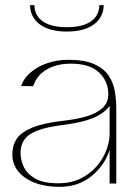

<svg xmlns="http://www.w3.org/2000/svg" viewBox="-20 -715 520 748"><path d="M212 13Q157 13 115.5 -3Q74 -19 51 -47.5Q28 -76 28 -113Q28 -148 45 -174Q62 -200 106 -218Q150 -236 230 -245Q276 -250 315 -261Q354 -272 378 -293Q402 -314 402 -348Q402 -398 366 -432.5Q330 -467 256 -467Q219 -467 190 -457Q161 -447 142 -430Q123 -413 114 -391Q113 -389 112 -386Q111 -383 109 -379L62 -380Q64 -385 65.5 -387.5Q67 -390 68 -394Q80 -418 105.5 -438Q131 -458 167.5 -470Q204 -482 246 -482Q310 -482 347.5 -465Q385 -448 403.5 -420Q422 -392 427.5 -358.5Q433 -325 433 -293V0H407V-131Q388 -71 336.5 -29Q285 13 212 13ZM207 -1Q256 -1 293 -19Q330 -37 355.5 -66Q381 -95 394 -129Q407 -163 407 -194V-303Q385 -272 341 -254.5Q297 -237 224 -228Q136 -217 98 -192.5Q60 -168 60 -119Q60 -94 72 -66.5Q84 -39 116 -20Q148 -1 207 -1ZM384 -695Q384 -666 368 -642.5Q352 -619 320 -605.5Q288 -592 240 -592Q193 -592 161 -605.5Q129 -619 113 -642.5Q97 -666 97 -695H114Q114 -670 127.5 -650.5Q141 -631 169 -620Q197 -609 240 -609Q284 -609 312 -620Q340 -631 353.5 -650.5Q367 -670 367 -695Z"/></svg>

Font: Panamera Thin
Style: Regular
Weight: 100
Designer: Bastien Sozeau
Foundry: NBR — Bastien Sozeau
Version: Version 3.003;gftools[0.9.33]